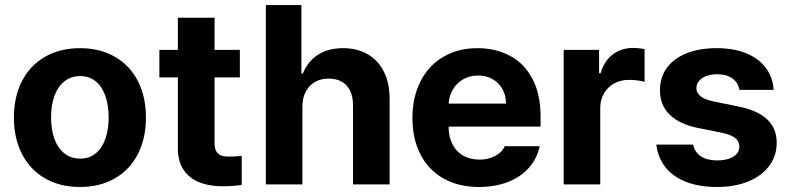

<svg xmlns="http://www.w3.org/2000/svg" viewBox="-20 -727 3115 757"><path d="M34.8 -263.2Q34.8 -345.3 66.5 -407Q98.1 -468.8 157.2 -502.9Q216.2 -537.1 295.2 -537.1Q374.3 -537.1 433.4 -502.9Q492.5 -468.8 523.9 -407Q555.4 -345.3 555.4 -263.2Q555.4 -182.2 523.9 -120.2Q492.5 -58.2 433.4 -24Q374.3 10.2 295.2 10.2Q216.2 10.2 157.2 -24Q98.1 -58.2 66.5 -120.2Q34.8 -182.2 34.8 -263.2ZM408.4 -264.4Q408.4 -311.3 395.7 -348.1Q383 -385 357.8 -406Q332.6 -427 296.3 -427Q259.5 -427 233.5 -406Q207.6 -385 194.4 -348.4Q181.3 -311.9 181.3 -264.4Q181.3 -216.9 194.4 -180.2Q207.6 -143.6 233.5 -122.6Q259.5 -101.6 296.3 -101.6Q332.6 -101.6 357.8 -122.6Q383 -143.6 395.7 -180.5Q408.4 -217.4 408.4 -264.4Z M925.7 -421.8H608.4V-530.3H925.7ZM826 -657.2V-162.8Q826 -142.8 832.2 -131.2Q838.5 -119.7 849.5 -115Q860.4 -110.3 876.5 -109.7Q897.1 -109.2 933 -112.2V1.8Q900.4 7.4 857.2 7.4Q803.5 7.4 764 -9.1Q724.4 -25.5 702.6 -59.3Q680.8 -93 681.3 -143V-657.2Z M1172.3 0H1028.1V-707H1168.4V-437.3H1174.2Q1193.1 -484.7 1233.4 -510.9Q1273.7 -537.1 1332.6 -537.1Q1388.3 -537.1 1429.7 -513.2Q1471 -489.3 1493.5 -444.4Q1516.1 -399.5 1516.1 -338V0H1371.8V-312.8Q1371.8 -345.5 1360.5 -369Q1349.2 -392.4 1327.6 -404.8Q1306.1 -417.1 1275.7 -417.1Q1245.1 -417.1 1222.1 -404.1Q1199 -391.1 1185.7 -366.1Q1172.3 -341.2 1172.3 -307.3Z M1606.1 -262.4Q1606.1 -344 1638 -406.4Q1670 -468.9 1728 -503Q1786.1 -537.1 1862.9 -537.1Q1934.5 -537.1 1990.7 -507.1Q2046.9 -477.2 2079.1 -416.5Q2111.3 -355.8 2111.3 -268.6V-227.9H1665.2V-318.5H1975Q1975 -350.8 1961 -375.7Q1947 -400.7 1922 -415Q1897 -429.2 1865.1 -429.2Q1831.5 -429.2 1805.2 -413.7Q1778.9 -398.2 1764.1 -371.5Q1749.2 -344.8 1748.7 -313V-228.1Q1748.7 -188.3 1763.7 -158.7Q1778.6 -129.1 1806.3 -113.4Q1834.1 -97.7 1870.7 -97.7Q1894.9 -97.7 1914.9 -104.7Q1934.9 -111.6 1949 -123.1Q1963 -134.6 1970 -150.6H2107.9Q2097.5 -102.2 2065.7 -65.9Q2033.9 -29.5 1983.3 -9.7Q1932.7 10.2 1868.5 10.2Q1788.3 10.2 1729.2 -22.9Q1670 -56.1 1638 -117.6Q1606.1 -179.1 1606.1 -262.4Z M2202.4 -530.3H2342V-438.2H2347.9Q2362 -486.9 2396 -512.4Q2430 -538 2475.2 -538Q2498.5 -538 2521.4 -533.2V-404.1Q2512.1 -407.7 2493.7 -409.9Q2475.3 -412.1 2459.5 -412.1Q2427.4 -412.1 2401.8 -398.2Q2376.3 -384.3 2361.4 -359Q2346.6 -333.8 2346.6 -301.4V0H2202.4Z M2808.2 -434.3Q2784.8 -434.3 2766.1 -427.7Q2747.3 -421 2736.5 -408.5Q2725.8 -396 2725.8 -380.2Q2725.2 -361.6 2741.6 -348Q2758 -334.4 2793.9 -327L2889.6 -307.5Q2967 -292 3004.6 -256.6Q3042.3 -221.2 3042.3 -163.9Q3042.3 -112.5 3012.9 -73Q2983.5 -33.6 2930.5 -11.7Q2877.6 10.2 2807.2 10.2Q2736.5 10.2 2685 -9.9Q2633.5 -30.1 2603.7 -67.6Q2574 -105.2 2567.7 -156.9H2713.1Q2719.2 -126.6 2743.4 -110.6Q2767.6 -94.6 2807.4 -94.6Q2833.5 -94.6 2853.3 -101Q2873.1 -107.5 2884.1 -119.9Q2895.1 -132.4 2895.1 -149.1Q2895.1 -170.2 2877.7 -183.5Q2860.3 -196.7 2823.1 -204.2L2735.3 -221.7Q2659.3 -236.6 2620.4 -274.9Q2581.5 -313.2 2582.1 -371.5Q2582.1 -422.5 2609.5 -459.8Q2636.9 -497.1 2687.4 -517.1Q2737.9 -537.1 2806 -537.1Q2872.4 -537.1 2921.7 -517.1Q2971 -497.1 2999.1 -460Q3027.1 -422.8 3030.3 -372.7H2895.2Q2890.3 -401.8 2867.3 -418Q2844.3 -434.3 2808.2 -434.3Z"/></svg>

Font: Pretendard JP Variable
Style: Regular
Weight: 400
Designer: Base glyphs from Inter by Rasmus Andersson; Hangul glyphs from Noto Sans CJK(Source Han Sans) by Jang Soo-young and Kang
Foundry: Kil Hyung-jin
Version: Version 1.307;Glyphs 3.2 (3192)